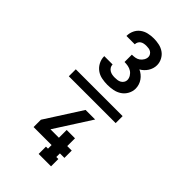

<svg xmlns="http://www.w3.org/2000/svg" viewBox="-303 -945 1206 1206"><g transform="rotate(45 300.0 -342.5)"><path d="M301 -442Q276 -442 250.5 -447Q225 -452 204.5 -467Q184 -482 172 -505.5Q160 -529 160 -554Q160 -555 160 -555Q160 -555 160 -556H234Q234 -555 234 -555Q234 -555 234 -555Q234 -543 240.5 -533Q247 -523 257 -517Q267 -511 278.5 -509Q290 -507 301 -507Q313 -507 324.5 -508.5Q336 -510 346 -515.5Q356 -521 362.5 -531Q369 -541 369 -552Q369 -568 360 -582.5Q351 -597 337.5 -605.5Q324 -614 308 -617Q292 -620 276 -620V-685Q291 -685 305.5 -687.5Q320 -690 332 -698.5Q344 -707 352 -720.5Q360 -734 360 -748Q360 -758 354.5 -767Q349 -776 340.5 -781Q332 -786 322 -787.5Q312 -789 302 -789Q291 -789 280.5 -787Q270 -785 261.5 -779.5Q253 -774 248 -764.5Q243 -755 243 -745Q243 -744 243 -744Q243 -744 243 -744H169Q169 -744 169 -744.5Q169 -745 169 -746Q169 -770 179.5 -792.5Q190 -815 209.5 -829.5Q229 -844 253 -849.5Q277 -855 302 -855Q325 -855 349 -850Q373 -845 392.5 -831.5Q412 -818 423.5 -796Q435 -774 435 -750Q435 -735 430.5 -720.5Q426 -706 418 -693.5Q410 -681 399 -670.5Q388 -660 375 -653Q389 -647 402 -636.5Q415 -626 424.5 -612.5Q434 -599 439 -583Q444 -567 444 -551Q444 -526 431.5 -503Q419 -480 398 -466Q377 -452 352 -447Q327 -442 301 -442ZM413 170H303V105H321V73H161V8L316 -234H401L246 8H321V-61H395V8H435V73H395V105H413ZM508 -309H92V-371H508Z"/></g></svg>

Font: Iosevka Curly Slab MdEx
Style: Regular
Weight: 500
Width: 7
Monospace: yes
Designer: Belleve Invis
Foundry: Belleve Invis
Version: Version 11.1.0; ttfautohint (v1.8.3)